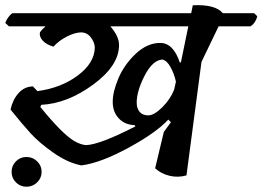

<svg xmlns="http://www.w3.org/2000/svg" viewBox="-20 -671 997 729"><path d="M183 -494Q157 -501 142.5 -516.5Q128 -532 132 -549Q139 -559 153 -571H14L0 -584Q10 -609 27 -621H706L712 -651Q798 -655 826 -621H945L957 -609Q950 -583 931 -571H810L745 -436L688 -5Q656 4 624 -3.5Q592 -11 569 -32L602 -170L629 -207L619 -217Q573 -167 467 -109.5Q361 -52 289 -43Q237 -53 183 -91Q129 -129 97 -164Q65 -199 20 -255Q28 -292 50 -317Q72 -342 105 -343L122 -325Q212 -337 275.5 -384.5Q339 -432 340 -491Q339 -511 324.5 -529.5Q310 -548 288 -548Q266 -548 235.5 -533Q205 -518 183 -494ZM499 -281Q499 -260 510 -246.5Q521 -233 543 -233Q565 -233 595.5 -263Q626 -293 641 -330L648 -361Q641 -392 627 -417Q613 -442 596 -445Q559 -442 529 -383.5Q499 -325 499 -281ZM432 -500Q432 -422 334 -350Q236 -278 137 -273L133 -265Q215 -164 261 -136Q285 -122 306 -120Q357 -121 494 -191L491 -196Q454 -197 431 -221.5Q408 -246 408 -284.5Q408 -323 430 -374.5Q452 -426 495.5 -467Q539 -508 588.5 -508Q638 -508 663 -433L667 -435L695 -571H399Q432 -533 432 -500ZM24 -18.5Q24 -42 40.5 -58.5Q57 -75 80.5 -75Q104 -75 121 -58.5Q138 -42 138 -18.5Q138 5 121 21.5Q104 38 80.5 38Q57 38 40.5 21.5Q24 5 24 -18.5Z"/></svg>

Font: Tillana Medium
Style: Regular
Weight: 500
Designer: Lipi Raval (Devanagari, Latin), Jonny Pinhorn (Latin)
Foundry: Indian Type Foundry
Version: Version 2.003;PS 1.0;hotconv 1.0.79;makeotf.lib2.5.61930; tt